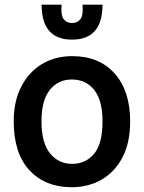

<svg xmlns="http://www.w3.org/2000/svg" viewBox="-20 -798 620 826"><path d="M288.5 7.5Q175 7.5 107 -65.2Q39 -138 39 -276Q39 -363 71.8 -426Q104.5 -489 161.2 -522.8Q218 -556.5 290.5 -556.5Q407 -556.5 473.5 -481.5Q540 -406.5 540 -276Q540 -184 506.8 -120.8Q473.5 -57.5 416.5 -25Q359.5 7.5 288.5 7.5ZM290.5 -93Q348 -93 384.5 -136Q421 -179 421 -276Q421 -366 385.5 -411Q350 -456 288.5 -456Q230.5 -456 194.5 -411.5Q158.5 -367 158.5 -276Q158.5 -183.5 195.2 -138.2Q232 -93 290.5 -93ZM290 -627.5Q159 -627.5 159 -778H245Q241 -733 253.8 -716Q266.5 -699 290 -699Q313.5 -699 326.2 -716Q339 -733 335 -778H421Q421 -627.5 290 -627.5Z"/></svg>

Font: Spline Sans Medium
Style: Regular
Weight: 500
Designer: Eben Sorkin, Mirko Velimirovic
Foundry: Sorkin Type
Version: Version 1.000; ttfautohint (v1.8.3)